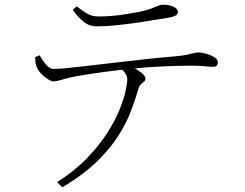

<svg xmlns="http://www.w3.org/2000/svg" viewBox="-20 -747 1040 816"><path d="M223 27Q298 -21 350 -75Q402 -129 436 -182.5Q470 -236 488.5 -282Q507 -328 514 -361.5Q521 -395 521 -408Q521 -423 512 -436Q503 -449 481 -468L515 -476Q528 -470 547.5 -459.5Q567 -449 582.5 -436.5Q598 -424 598 -413Q598 -405 592 -400Q586 -395 579 -389Q572 -383 569 -372Q558 -334 540 -284Q522 -234 488 -178Q454 -122 395.5 -64Q337 -6 245 49ZM208 -401Q199 -401 183.5 -410.5Q168 -420 154.5 -434.5Q141 -449 136 -462Q132 -470 131 -479.5Q130 -489 129 -504L148 -512Q160 -491 175.5 -472.5Q191 -454 208 -454Q229 -454 268 -458Q307 -462 359 -468Q411 -474 471 -481Q531 -488 594 -495Q657 -502 718 -507Q754 -510 773 -514Q792 -518 802 -521Q812 -524 821 -524Q837 -524 856.5 -518.5Q876 -513 891 -503.5Q906 -494 906 -482Q906 -475 902 -469Q898 -463 883 -463Q873 -463 849 -465.5Q825 -468 791 -468Q757 -468 687.5 -465.5Q618 -463 539 -455Q490 -450 436 -443Q382 -436 339.5 -429Q297 -422 280 -418Q258 -413 240.5 -407.5Q223 -402 208 -401ZM394 -635Q360 -635 336.5 -653.5Q313 -672 289 -705L306 -720Q334 -698 353.5 -687.5Q373 -677 398 -677Q426 -677 456.5 -679.5Q487 -682 517 -687Q547 -692 574 -697Q606 -704 623 -710.5Q640 -717 650.5 -722Q661 -727 672 -727Q698 -727 717 -718.5Q736 -710 736 -696Q736 -687 726 -681Q716 -675 692 -671Q664 -667 626.5 -660.5Q589 -654 548 -648.5Q507 -643 467.5 -639Q428 -635 394 -635Z"/></svg>

Font: Noto Serif JP ExtraLight ExtraLight
Style: Regular
Weight: 250
Version: Version 2.003-H1;hotconv 1.1.1;makeotfexe 2.6.0